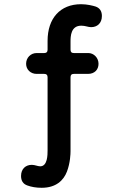

<svg xmlns="http://www.w3.org/2000/svg" viewBox="-20 -708 584 912"><path d="M80 128C80 151 90 166 110 173C129 180 152 184 178 184C246 184 282 149 298 107C314 65 315 22 315 10V-341C315 -352 320 -357 331 -357H398C429 -357 448 -377 448 -405C448 -434 425 -456 400 -456H331C320 -456 315 -461 315 -472V-510C315 -535 316 -586 366 -586C386 -586 398 -579 413 -579C441 -579 464 -597 464 -632C464 -655 454 -670 434 -677C421 -681 394 -688 365 -688C266 -688 206 -621 206 -514V-472C206 -461 201 -456 190 -456H154C126 -456 104 -434 104 -405C104 -377 126 -357 154 -357H190C201 -357 206 -352 206 -341V6C206 27 206 82 171 82C159 82 146 75 131 75C103 75 80 93 80 128Z"/></svg>

Font: Dongle
Style: Regular
Weight: 400
Designer: Yanghee Ryu
Foundry: Yanghee Ryu
Version: Version 2.000